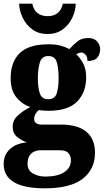

<svg xmlns="http://www.w3.org/2000/svg" viewBox="-33 -791 565 1045"><path d="M211 234Q-13 234 -13 101Q-13 52 21 20.5Q55 -11 113 -16Q85 -26 60.5 -45.5Q36 -65 36 -102Q36 -136 62.5 -161Q89 -186 132 -209Q87 -223 56 -261.5Q25 -300 25 -365Q25 -454 74.5 -502Q124 -550 231 -550Q267 -550 293 -543.5Q319 -537 345 -524Q367 -549 389.5 -566.5Q412 -584 448 -584Q479 -584 495.5 -565.5Q512 -547 512 -523Q512 -497 497 -478Q482 -459 443 -459Q443 -484 431.5 -494.5Q420 -505 411 -505Q401 -505 394 -501.5Q387 -498 382 -496Q404 -475 420 -445Q436 -415 436 -370Q436 -289 387 -238.5Q338 -188 231 -188Q222 -188 205 -189Q188 -190 180 -192Q171 -188 162 -174Q153 -160 153 -144Q153 -127 164.5 -120Q176 -113 191 -113H297Q391 -113 437.5 -73.5Q484 -34 484 40Q484 130 417 182Q350 234 211 234ZM229 -251Q266 -251 276 -283.5Q286 -316 286 -365Q286 -416 276.5 -451Q267 -486 230 -486Q194 -486 183.5 -450Q173 -414 173 -364Q173 -316 183.5 -283.5Q194 -251 229 -251ZM214 170Q279 170 316 146.5Q353 123 353 81Q353 58 339.5 42.5Q326 27 296 27H182Q169 27 154 33.5Q139 40 128 56Q117 72 117 100Q117 136 146 153Q175 170 214 170ZM226 -606Q176 -606 142 -631.5Q108 -657 90 -695.5Q72 -734 71 -771H143Q150 -735 172 -719Q194 -703 226 -703Q258 -703 279.5 -719Q301 -735 309 -771H379Q379 -734 361 -695.5Q343 -657 309 -631.5Q275 -606 226 -606Z"/></svg>

Font: Noto Serif Thai Condensed Black
Style: Regular
Weight: 900
Width: 3
Designer: Monotype Design Team
Foundry: Monotype Imaging Inc.
Version: Version 2.002; ttfautohint (v1.8.4.7-5d5b)